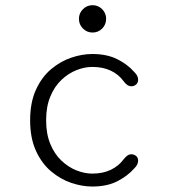

<svg xmlns="http://www.w3.org/2000/svg" viewBox="-20 -690 659 720"><path d="M326 9.5Q288 9.5 247.2 -4.2Q206.5 -18 171.5 -47.5Q136.5 -77 114.8 -124.5Q93 -172 93 -239Q93 -306 114.8 -353.5Q136.5 -401 171.5 -430.5Q206.5 -460 247.2 -473.8Q288 -487.5 326 -487.5Q381 -487.5 419.8 -468Q458.5 -448.5 483 -420.5Q491 -413 494.5 -405.5Q498 -398 498 -391Q498 -379.5 490.2 -373Q482.5 -366.5 473 -366.5Q464.5 -366.5 457.5 -371.2Q450.5 -376 443.5 -385.5Q425 -411 395.5 -425Q366 -439 326 -439Q297 -439 266.8 -427Q236.5 -415 210.5 -390.5Q184.5 -366 168.8 -328.2Q153 -290.5 153 -239Q153 -187.5 168.8 -149.8Q184.5 -112 210.5 -87.5Q236.5 -63 266.8 -51Q297 -39 326 -39Q366 -39 395.5 -53.2Q425 -67.5 443.5 -92.5Q450.5 -101.5 457.5 -106.5Q464.5 -111.5 473 -111.5Q482.5 -111.5 490.2 -105.2Q498 -99 498 -87.5Q498 -80 494.2 -72.5Q490.5 -65 483 -58Q458.5 -30 419.8 -10.2Q381 9.5 326 9.5ZM327 -568Q306 -568 291 -583Q276 -598 276 -619.5Q276 -640.5 291 -655.5Q306 -670.5 327 -670.5Q348.5 -670.5 363.2 -655.5Q378 -640.5 378 -619.5Q378 -598 363.2 -583Q348.5 -568 327 -568Z"/></svg>

Font: Sono Monospace Light
Style: Regular
Weight: 300
Version: Version 2.112